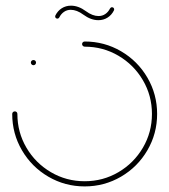

<svg xmlns="http://www.w3.org/2000/svg" viewBox="-20 -667 606 687"><path d="M90.4 -443Q90.4 -447 93.1 -449.6Q95.9 -452.2 99.6 -452.2Q103.7 -452.2 106.3 -449.6Q108.9 -447 108.9 -443Q108.9 -439.3 106.3 -436.5Q103.7 -433.7 99.6 -433.7Q95.9 -433.7 93.1 -436.5Q90.4 -439.3 90.4 -443ZM273.7 -509.3Q273.7 -513.3 276.5 -515.9Q279.3 -518.5 283 -518.5Q353.3 -518.5 413 -483.7Q472.6 -448.9 507.4 -389.3Q542.2 -329.6 542.2 -259.3Q542.2 -188.9 507.4 -129.3Q472.6 -69.6 413 -34.8Q353.3 0 283 0Q212.6 0 153 -34.8Q93.3 -69.6 58.5 -129.3Q23.7 -188.9 23.7 -259.3Q23.7 -263.3 26.5 -265.9Q29.3 -268.5 33 -268.5Q37 -268.5 39.6 -265.9Q42.2 -263.3 42.2 -259.3Q42.2 -193.7 74.6 -138.5Q107 -83.3 162.2 -50.9Q217.4 -18.5 283 -18.5Q348.5 -18.5 403.7 -50.9Q458.9 -83.3 491.3 -138.5Q523.7 -193.7 523.7 -259.3Q523.7 -324.8 491.3 -380Q458.9 -435.2 403.7 -467.6Q348.5 -500 283 -500Q279.3 -500 276.5 -502.8Q273.7 -505.6 273.7 -509.3ZM380.7 -641.1Q384.1 -641.1 386.3 -638.9Q388.5 -636.7 388.5 -633.3Q388.5 -632.2 387.8 -630Q379.6 -613.3 365 -604.1Q350.4 -594.8 331.9 -594.8Q305.2 -594.8 278.5 -614.4Q254.8 -631.9 233.3 -631.9Q219.6 -631.9 209.1 -624.6Q198.5 -617.4 192.2 -604.8Q189.6 -600.4 185.2 -600.4Q181.9 -600.4 179.6 -602.6Q177.4 -604.8 177.4 -608.1Q177.4 -609.3 178.1 -611.5Q186.3 -628.1 200.9 -637.4Q215.6 -646.7 234.1 -646.7Q260.7 -646.7 287.4 -627Q311.1 -609.6 332.6 -609.6Q346.3 -609.6 356.9 -616.9Q367.4 -624.1 373.7 -636.7Q376.3 -641.1 380.7 -641.1Z"/></svg>

Font: 26F Galaxy Sans Hairline
Style: Regular
Weight: 50
Designer: C₂₉H₂₅N₃O₅
Version: Version 1.100